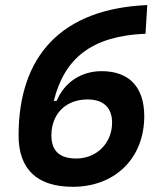

<svg xmlns="http://www.w3.org/2000/svg" viewBox="-20 -716 626 746"><path d="M262.7 9.8C427.7 9.8 540.5 -102.1 540.5 -264.2C540.5 -376.5 482.9 -439.5 375 -439.5C296.4 -439.5 231 -397.5 200.2 -324.2H189C231 -491.2 337.4 -576.2 545.4 -585L552.2 -696.3C218.8 -682.1 52.2 -498.5 52.2 -189.5C52.2 -58.1 124.5 9.8 262.7 9.8ZM276.4 -100.1C211.4 -100.1 179.7 -129.9 179.7 -189.9C179.7 -273.4 235.8 -329.6 319.8 -329.6C382.3 -329.6 415.5 -297.4 415.5 -239.3C415.5 -160.2 355.5 -100.1 276.4 -100.1Z"/></svg>

Font: Cascadia Code SemiBold
Style: Italic
Weight: 600
Italic angle: -10°
Monospace: yes
Designer: Aaron Bell
Foundry: Saja Typeworks
Version: Version 2404.023